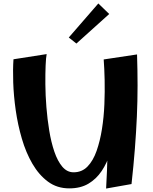

<svg xmlns="http://www.w3.org/2000/svg" viewBox="-20 -1082 887 1111"><path d="M381 8Q310 8 257.5 -31Q205 -70 167.5 -134.5Q130 -199 106.5 -279.5Q83 -360 71 -444Q59 -528 56.5 -605Q54 -682 58 -739L250 -769Q246 -750 244 -703.5Q242 -657 242.5 -594Q243 -531 248.5 -462Q254 -393 265 -326Q276 -259 294.5 -204.5Q313 -150 340.5 -117.5Q368 -85 406 -85Q454 -85 486.5 -118.5Q519 -152 539 -209Q559 -266 570 -335.5Q581 -405 584 -478.5Q587 -552 585.5 -619.5Q584 -687 580 -738L661 -547Q660 -498 656.5 -438.5Q653 -379 644 -316.5Q635 -254 617 -196Q599 -138 568 -92Q537 -46 491.5 -19Q446 8 381 8ZM594 9Q600 -97 602 -189Q604 -281 602.5 -367Q601 -453 595.5 -543.5Q590 -634 580 -738L773 -767Q776 -675 776 -586.5Q776 -498 772 -408Q768 -318 760.5 -221.5Q753 -125 741 -17ZM422 -830 378 -865 549 -1062 612 -1001Z"/></svg>

Font: Marhey Medium
Style: Regular
Weight: 500
Designer: Nur Syamsi & Bustanul Arifin
Foundry: Namelatype
Version: Version 1.000